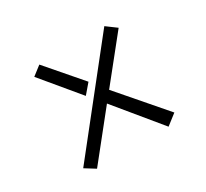

<svg xmlns="http://www.w3.org/2000/svg" viewBox="-149 -949 1298 1208"><g transform="rotate(-30 500.0 -345.0)"><path d="M497 -292 238 32 164 -14 726 -722 799 -668 552 -360 836 -31 760 28ZM251 -717 465 -469 406 -400 185 -666Z"/></g></svg>

Font: Moralerspace Krypton JPDOC
Style: Regular
Weight: 400
Version: v0.0.6; ttfautohint (v1.8.4.7-5d5b-dirty) -l 6 -r 45 -G 200 